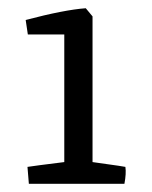

<svg xmlns="http://www.w3.org/2000/svg" viewBox="-20 -820 374 471"><path d="M50.8 -369.1 47.4 -410.6Q63 -413.1 137.7 -422.4V-735.4H48.3L43 -771Q137.7 -795.9 190.4 -799.8L207 -779.8V-422.4Q216.3 -420.9 245.1 -417Q273.9 -413.1 287.6 -410.6Q290 -394.5 285.2 -369.1Z"/></svg>

Font: Fjord
Style: One
Weight: 400
Designer: Viktoriya Grabowska
Foundry: Viktoriya Grabowska
Version: Version 1.002